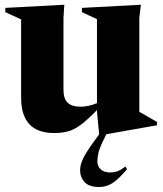

<svg xmlns="http://www.w3.org/2000/svg" viewBox="-20 -538 670 791"><path d="M241.5 -169Q241.5 -131 258.8 -114.8Q276 -98.5 312 -98.5Q344.5 -98.5 379.5 -113V-459L317.5 -488V-505.5L560.5 -518.5L554 -464.5V-77.5Q563 -72 587 -58.5Q611 -45 627 -35.5V-22L418 15L413.5 24.5Q391.5 67.5 386.2 89.2Q381 111 381 126.5Q381 147.5 395.2 160Q409.5 172.5 434 172.5Q445.5 172.5 460 168.8Q474.5 165 496.5 148L503.5 159Q465.5 203.5 440.8 218Q416 232.5 389 232.5Q347 232.5 328.5 212.2Q310 192 310 163Q310 141.5 322 115.8Q334 90 372 38L388.5 15.5L379.5 -78V-84.5Q339.5 -43.5 312 -23.2Q284.5 -3 259.5 3.5Q234.5 10 202.5 10Q67 10 67 -136V-458L2 -488V-505.5L245 -518.5L241.5 -465.5Z"/></svg>

Font: Newsreader Display
Style: Bold
Weight: 700
Designer: Hugues Gentile
Foundry: Production Type
Version: Version 1.001